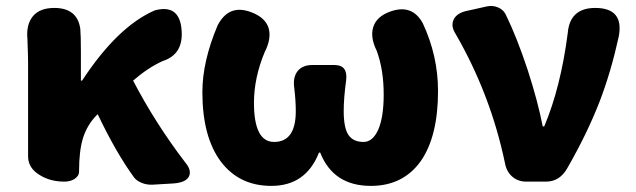

<svg xmlns="http://www.w3.org/2000/svg" viewBox="-20 -595 2083 629"><path d="M444 4Q427 -3 419 -14Q360 -95 300 -221L298 -219Q266 -187 252 -143Q239 -101 239 -35V-33Q239 -18 223 -8Q209 0 191 0Q145 0 111 -21Q72 -44 72 -83V-196V-392Q72 -411 70 -461Q70 -464 70 -465Q65 -514 87.5 -541.5Q110 -569 158 -569Q233 -569 243 -501Q245 -478 245 -427V-331H249Q365 -508 487 -561Q569 -583 575 -495Q581 -417 513 -395Q466 -374 416 -331Q489 -191 586 -64Q609 -37 599 -17Q589 3 548 6L480 10Q461 11 444 4Z M869 14Q764 14 704 -65Q643 -146 643 -293Q643 -394 693 -512Q730 -583 803 -555Q849 -538 860 -503Q870 -469 847 -424Q812 -340 812 -258Q812 -130 878 -130Q949 -130 949 -231Q949 -265 944 -307Q939 -342 955 -362Q971 -382 1003 -382H1026H1076Q1120 -382 1114 -332Q1106 -274 1106 -231Q1106 -176 1121.5 -153Q1137 -130 1171 -130Q1201 -130 1219 -170Q1237 -211 1237 -285Q1237 -367 1214 -429Q1192 -473 1203 -507Q1214 -541 1258 -557Q1330 -583 1365 -519Q1415 -412 1415 -297Q1415 -149 1359 -68Q1301 14 1195 14Q1072 14 1029 -95H1025Q982 14 869 14Z M1704 0Q1677 0 1658 -16.5Q1639 -33 1634 -62Q1587 -286 1472 -485Q1456 -510 1466.5 -531.5Q1477 -553 1512 -560L1526 -563L1575 -574Q1594 -578 1611 -571Q1628 -564 1636 -549Q1673 -474 1709 -365Q1742 -263 1758 -181H1763Q1817 -309 1840 -487Q1847 -569 1930 -569Q2025 -569 2007 -475Q1982 -361 1945 -264Q1904 -158 1839 -45Q1814 0 1769 0Z"/></svg>

Font: GenSenRounded TW H
Style: Regular
Weight: 900
Version: Version 1.501;PS 1;hotconv 16.6.51;makeotf.lib2.5.65220